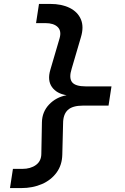

<svg xmlns="http://www.w3.org/2000/svg" viewBox="-20 -850 640 980"><path d="M31 110 46 12H94Q136 12 163.5 -8Q191 -28 191 -66L194 -226Q195 -279 230.5 -316.5Q266 -354 320 -364Q269 -372 245 -406Q221 -440 237 -494L284 -654Q295 -692 274.5 -712Q254 -732 212 -732H164L179 -830H236Q295 -830 336 -809.5Q377 -789 393 -751Q409 -713 393 -660L346 -500Q331 -453 347.5 -431Q364 -409 419 -409H549L534 -311H404Q350 -311 326 -288.5Q302 -266 302 -220L298 -61Q297 -8 269 30.5Q241 69 194 89.5Q147 110 88 110Z"/></svg>

Font: JetBrains Mono NL SemiBold
Style: Italic
Weight: 600
Italic angle: -9°
Monospace: yes
Designer: Philipp Nurullin, Konstantin Bulenkov
Foundry: JetBrains
Version: Version 2.305; ttfautohint (v1.8.4.7-5d5b)